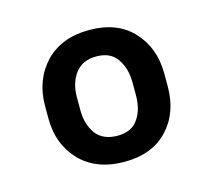

<svg xmlns="http://www.w3.org/2000/svg" viewBox="-67 -803 607 547"><g transform="rotate(-15 236.5 -529.5)"><path d="M60 -548Q60 -624 108 -675Q156 -724 237 -724Q319 -724 365 -675Q412 -625 412 -548V-510Q412 -433 366 -384Q320 -335 238 -335Q156 -335 108 -384Q60 -434 60 -510ZM154 -510Q154 -468 175 -439Q196 -412 238 -412Q279 -412 298 -439Q318 -466 318 -510V-548Q318 -589 298 -618Q279 -646 237 -646Q196 -646 175 -618Q154 -590 154 -548Z"/></g></svg>

Font: Sinter Bold
Style: Regular
Weight: 700
Foundry: Adobe & rsms
Version: Version 1.000